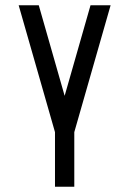

<svg xmlns="http://www.w3.org/2000/svg" viewBox="-20 -520 490 728"><path d="M188.5 188V-19L50.8 -500H127L225.1 -156.7L323.2 -500H399.4L261.7 -19V188Z"/></svg>

Font: Anka/Coder Narrow
Style: Regular
Weight: 400
Width: 3
Monospace: yes
Version: Version 001.100